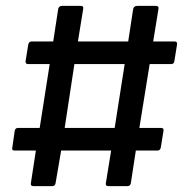

<svg xmlns="http://www.w3.org/2000/svg" viewBox="-20 -633 622 653"><path d="M94 0Q83 0 85 -10L102 -121H29Q19 -121 22 -132L30 -188Q32 -198 42 -198H115L149 -415H76Q66 -415 67 -425L76 -481Q78 -492 88 -492H161L178 -603Q181 -613 191 -613H255Q265 -613 263 -603L245 -492H416L433 -603Q436 -613 447 -613H510Q521 -613 519 -603L501 -492H574Q584 -492 582 -481L573 -425Q572 -415 561 -415H489L454 -198H527Q538 -198 536 -188L527 -132Q525 -121 516 -121H442L425 -10Q423 0 413 0H349Q338 0 340 -10L358 -121H188L169 -10Q167 0 158 0ZM200 -198H370L404 -415H233Z"/></svg>

Font: Sofia Sans Semi Condensed SemiBold
Style: Italic
Weight: 600
Italic angle: -9°
Version: Version 4.100